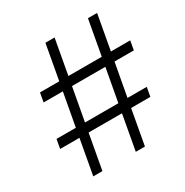

<svg xmlns="http://www.w3.org/2000/svg" viewBox="-167 -864 965 1000"><g transform="rotate(-30 316.0 -363.5)"><path d="M365.1 0 403.1 -209.9H202.4L164.4 0H109.4L147.4 -209.9H31.2L41.2 -264.6H157.3L193.5 -462.7H77.8L87.7 -517.4H203.5L241.5 -727.3H296.5L258.5 -517.4H459.2L497.2 -727.3H552.2L514.2 -517.4H630.3L620.4 -462.7H504.3L468 -264.6H583.8L573.9 -209.9H458.1L420.1 0ZM212.4 -264.6H413L449.2 -462.7H248.6Z"/></g></svg>

Font: Inter Light  BETA
Style: Italic
Weight: 300
Italic angle: 9.39999°
Designer: Rasmus Andersson
Foundry: rsms
Version: Version 3.011;git-f93a4a705